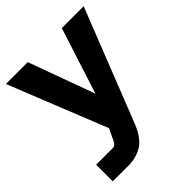

<svg xmlns="http://www.w3.org/2000/svg" viewBox="-195 -604 918 918"><g transform="rotate(-45 264.0 -145.0)"><path d="M32.2 200.2V87.9H145Q161.6 87.9 169.9 68.8L199.2 7.8L0 -490.2H147.9L270 -154.8L377.9 -490.2H525.9L303.2 75.2Q294.9 96.2 287.6 110.6Q280.3 125 266.4 143.3Q252.4 161.6 236.1 172.9Q219.7 184.1 194.1 192.1Q168.5 200.2 137.2 200.2Z"/></g></svg>

Font: SUSE
Style: Bold
Weight: 700
Designer: Rene Bieder
Foundry: SUSE
Version: Version 1.000